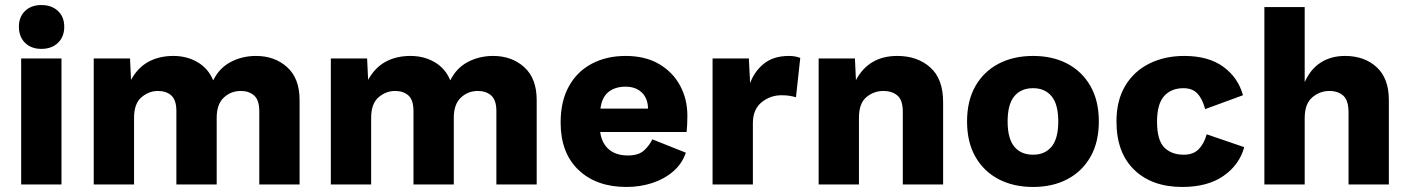

<svg xmlns="http://www.w3.org/2000/svg" viewBox="-20 -732 5593 762"><path d="M224 -500V0H64V-500ZM144 -712Q185 -712 210 -688.5Q235 -665 235 -626Q235 -586 210 -562Q185 -538 144 -538Q104 -538 79.5 -562Q55 -586 55 -626Q55 -665 79.5 -688.5Q104 -712 144 -712Z M352 0V-500H496L500 -415Q527 -464 569.5 -487Q612 -510 668 -510Q722 -510 764.5 -485Q807 -460 826 -413Q851 -463 896.5 -486.5Q942 -510 996 -510Q1070 -510 1119.5 -465.5Q1169 -421 1169 -335V0H1009V-291Q1009 -335 988.5 -353Q968 -371 936 -371Q896 -371 868 -344.5Q840 -318 840 -265V0H680V-291Q680 -335 660 -353Q640 -371 607 -371Q571 -371 541.5 -346Q512 -321 512 -264V0Z M1293 0V-500H1437L1441 -415Q1468 -464 1510.5 -487Q1553 -510 1609 -510Q1663 -510 1705.5 -485Q1748 -460 1767 -413Q1792 -463 1837.5 -486.5Q1883 -510 1937 -510Q2011 -510 2060.5 -465.5Q2110 -421 2110 -335V0H1950V-291Q1950 -335 1929.5 -353Q1909 -371 1877 -371Q1837 -371 1809 -344.5Q1781 -318 1781 -265V0H1621V-291Q1621 -335 1601 -353Q1581 -371 1548 -371Q1512 -371 1482.5 -346Q1453 -321 1453 -264V0Z M2466 10Q2347 10 2276 -57.5Q2205 -125 2205 -246Q2205 -330 2237.5 -389Q2270 -448 2328.5 -479Q2387 -510 2463 -510Q2541 -510 2595.5 -478Q2650 -446 2679 -392.5Q2708 -339 2708 -273Q2708 -235 2705 -208H2362Q2368 -164 2396 -139.5Q2424 -115 2472 -115Q2514 -115 2535.5 -134.5Q2557 -154 2569 -179L2702 -126Q2687 -82 2651.5 -51.5Q2616 -21 2568 -5.5Q2520 10 2466 10ZM2363 -301H2552Q2551 -342 2527 -365Q2503 -388 2462 -388Q2422 -388 2395.5 -367.5Q2369 -347 2363 -301Z M2808 0V-500H2952L2957 -402Q2974 -449 3012 -479.5Q3050 -510 3111 -510Q3137 -510 3156 -502L3139 -346Q3129 -349 3115.5 -351.5Q3102 -354 3082 -354Q3037 -354 3002.5 -326Q2968 -298 2968 -243V0Z M3229 0V-500H3373L3377 -414Q3428 -510 3541 -510Q3621 -510 3672 -464.5Q3723 -419 3723 -327V0H3563V-288Q3563 -335 3541.5 -353Q3520 -371 3486 -371Q3448 -371 3418.5 -346.5Q3389 -322 3389 -265V0Z M4080 -510Q4158 -510 4216.5 -479Q4275 -448 4308 -390Q4341 -332 4341 -250Q4341 -168 4308 -110Q4275 -52 4216.5 -21Q4158 10 4080 10Q4002 10 3943 -21Q3884 -52 3851 -110Q3818 -168 3818 -250Q3818 -332 3851 -390Q3884 -448 3943 -479Q4002 -510 4080 -510ZM4080 -382Q4032 -382 4005.5 -350Q3979 -318 3979 -250Q3979 -182 4005.5 -150Q4032 -118 4080 -118Q4127 -118 4153.5 -150Q4180 -182 4180 -250Q4180 -318 4153.5 -350Q4127 -382 4080 -382Z M4680 -510Q4776 -510 4835 -467Q4894 -424 4913 -354L4763 -299Q4752 -340 4732 -361Q4712 -382 4677 -382Q4628 -382 4600 -350.5Q4572 -319 4572 -249Q4572 -176 4600.5 -147Q4629 -118 4678 -118Q4716 -118 4737.5 -140Q4759 -162 4769 -199L4918 -148Q4899 -78 4836 -34Q4773 10 4672 10Q4552 10 4481.5 -58Q4411 -126 4411 -250Q4411 -333 4445.5 -391Q4480 -449 4541 -479.5Q4602 -510 4680 -510Z M4998 0V-704H5158V-406Q5181 -458 5222 -484Q5263 -510 5318 -510Q5395 -510 5443.5 -465.5Q5492 -421 5492 -335V0H5332V-285Q5332 -334 5311 -352.5Q5290 -371 5256 -371Q5218 -371 5188 -345.5Q5158 -320 5158 -263V0Z"/></svg>

Font: Prodigy Sans
Style: Bold
Weight: 700
Designer: Wei Huang
Foundry: Wei Huang
Version: Version 1.003; ttfautohint (v1.8.3)